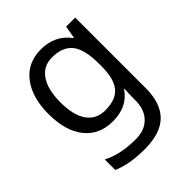

<svg xmlns="http://www.w3.org/2000/svg" viewBox="-216 -677 1047 1047"><g transform="rotate(-45 307.5 -153.0)"><path d="M275 -546Q328 -546 370.5 -526Q413 -506 443 -465H448L460 -536H530V9Q530 124 471.5 182Q413 240 290 240Q172 240 97 206V125Q176 167 295 167Q364 167 403.5 126.5Q443 86 443 16V-5Q443 -17 444 -39.5Q445 -62 446 -71H442Q388 10 276 10Q172 10 113.5 -63Q55 -136 55 -267Q55 -395 113.5 -470.5Q172 -546 275 -546ZM287 -472Q220 -472 183 -418.5Q146 -365 146 -266Q146 -167 182.5 -114.5Q219 -62 289 -62Q370 -62 407 -105.5Q444 -149 444 -246V-267Q444 -377 406 -424.5Q368 -472 287 -472Z"/></g></svg>

Font: Noto Sans Warang Citi
Style: Regular
Weight: 400
Designer: Mangu Purty
Foundry: Mangu Purty
Version: Version 3.002; ttfautohint (v1.8.4.7-5d5b)